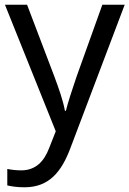

<svg xmlns="http://www.w3.org/2000/svg" viewBox="-20 -556 550 816"><path d="M1 -536 217 2 189 73C167 131 131 168 70 168C47 168 25 165 11 162V232C28 236 52 240 84 240C188 240 241 175 279 74L510 -536H415L306 -232C287 -177 268 -118 260 -85H256C248 -129 231 -177 211 -231L95 -536Z"/></svg>

Font: Noto Sans Psalter Pahlavi
Style: Regular
Weight: 400
Designer: Monotype Design Team
Foundry: Monotype Imaging Inc.
Version: Version 2.002